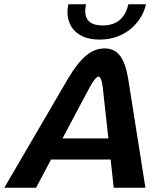

<svg xmlns="http://www.w3.org/2000/svg" viewBox="-37 -887 757 907"><path d="M285.8 -866.7C283.3 -855 281.7 -842.5 281.7 -830.8C281.7 -762.5 325.8 -700 433.3 -700C559.2 -700 635 -785.8 652.5 -866.7H569.2C554.2 -796.7 509.2 -766.7 447.5 -766.7C395.8 -766.7 365.8 -787.5 365.8 -835C365.8 -844.2 366.7 -855 369.2 -866.7ZM475 -233.3H258.3L382.5 -466.7C382.5 -466.7 411.7 -525 428.3 -525C445 -525 449.2 -466.7 449.2 -466.7ZM456.7 -658.3C396.7 -658.3 345.8 -618.3 285 -516.7L-16.7 0H133.3L204.2 -133.3H485.8L500 0H650L568.3 -516.7C550.8 -618.3 516.7 -658.3 456.7 -658.3Z"/></svg>

Font: BoonHome
Style: Bold Oblique
Weight: 700
Italic angle: -12°
Designer: Sungsit Sawaiwan
Foundry: Sungsit Sawaiwan
Version: Version 0.2